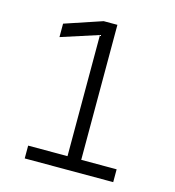

<svg xmlns="http://www.w3.org/2000/svg" viewBox="-104 -782 794 870"><g transform="rotate(15 293.0 -346.5)"><path d="M90.8 0V-60.1H275.4V-628.4L100.6 -571.8V-634.8L275.4 -693.4H339.8V-60.1H505.9V0Z"/></g></svg>

Font: CaskaydiaMono NF Light
Style: Regular
Weight: 300
Designer: Aaron Bell
Foundry: Saja Typeworks
Version: Version 2111.001; ttfautohint (v1.8.4);Nerd Fonts 3.1.1